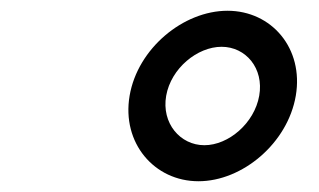

<svg xmlns="http://www.w3.org/2000/svg" viewBox="-20 -804 594 357"><path d="M289 -626C298 -677 347 -717 392 -717C437 -717 471 -677 462 -626C453 -575 405 -534 360 -534C315 -534 280 -575 289 -626ZM221 -626C206 -538 267 -467 349 -467C431 -467 515 -538 530 -626C545 -714 485 -784 403 -784C321 -784 236 -714 221 -626Z"/></svg>

Font: Charger Monospace
Style: Regular
Weight: 400
Designer: Jasper
Foundry: Cannot Into Space Fonts
Version: Version 0.980